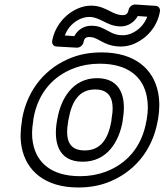

<svg xmlns="http://www.w3.org/2000/svg" viewBox="-20 -795 728 850"><path d="M128 -269C148 -385 216 -459 310 -494C343 -506 380 -513 421 -513C550 -513 614 -452 630 -367C636 -337 636 -305 630 -269L628 -259C608 -143 540 -69 446 -34C413 -22 376 -15 335 -15C206 -15 142 -76 126 -161C120 -191 121 -223 127 -259ZM78 -269 77 -259C70 -218 69 -179 76 -143C96 -39 179 35 326 35C373 35 416 28 456 13C570 -30 654 -125 678 -259L680 -269C687 -310 687 -349 680 -385C660 -489 577 -563 430 -563C383 -563 340 -556 300 -541C186 -498 102 -403 78 -269ZM524 -269C539 -356 520 -449 410 -449C300 -449 249 -355 234 -269L232 -259C217 -171 234 -79 346 -79C457 -79 508 -172 523 -259ZM474 -269 473 -259C459 -180 426 -129 355 -129C283 -129 268 -179 282 -259L284 -269C298 -347 331 -399 401 -399C472 -399 488 -347 474 -269ZM515 -678C547 -678 575 -697 590 -724L632 -721C618 -685 593 -661 562 -647C550 -642 537 -639 523 -639C481 -639 466 -657 428 -673C415 -679 400 -681 383 -681C351 -681 323 -662 309 -635L267 -638C280 -674 307 -699 337 -712C350 -717 362 -720 375 -720C399 -720 416 -711 437 -701C455 -692 480 -678 515 -678ZM524 -728C502 -728 486 -736 466 -746C448 -755 421 -770 384 -770C364 -770 344 -766 324 -757C269 -733 223 -680 211 -614C209 -602 216 -590 230 -589L319 -584C335 -583 348 -596 350 -609C353 -625 360 -631 374 -631C385 -631 394 -629 401 -626C428 -615 457 -589 514 -589C535 -589 556 -593 576 -602C630 -626 676 -676 688 -744C690 -755 684 -768 670 -769L580 -775C564 -776 551 -763 549 -750C546 -735 538 -728 524 -728Z"/></svg>

Font: Asimov
Style: WidOuIt
Weight: 500
Designer: Google
Version: Version 2.000980; 2014